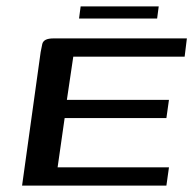

<svg xmlns="http://www.w3.org/2000/svg" viewBox="-20 -580 604 600"><path d="M49 0 107 -417Q110 -433 112 -442Q114 -451 122.5 -455.5Q131 -460 148 -460H564L557 -403H209L189 -268H508L500 -211H182L160 -57H508L500 0ZM227 -522 232 -560H476L471 -522Z"/></svg>

Font: Genos Thin Medium
Style: Italic
Weight: 500
Italic angle: -8°
Version: Version 1.010